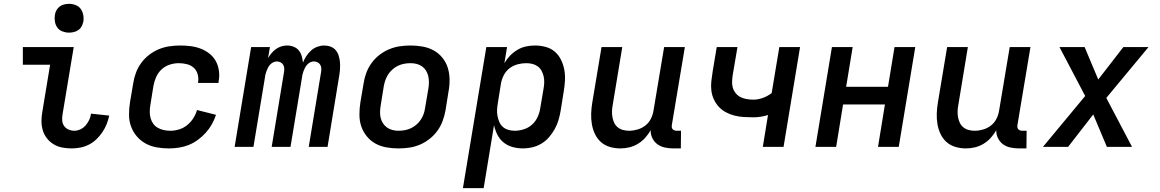

<svg xmlns="http://www.w3.org/2000/svg" viewBox="-20 -765 6040 1000"><path d="M354 8Q329 8 304.5 3.5Q280 -1 259.5 -13.5Q239 -26 224.5 -44.5Q210 -63 203 -86Q196 -109 196 -134.5Q196 -160 201 -186L241 -428H99V-520H364L306 -171Q303 -154 304 -138Q305 -122 313.5 -109.5Q322 -97 336.5 -90.5Q351 -84 367 -84Q383 -84 399 -91.5Q415 -99 426.5 -112.5Q438 -126 445 -141.5Q452 -157 454 -173L549 -163Q544 -140 535.5 -118.5Q527 -97 513.5 -77Q500 -57 482.5 -40Q465 -23 443.5 -12Q422 -1 399 3.5Q376 8 354 8ZM339 -595Q322 -595 305 -601.5Q288 -608 278.5 -621.5Q269 -635 266 -652.5Q263 -670 266 -688Q268 -701 274.5 -712.5Q281 -724 291.5 -731.5Q302 -739 314.5 -742Q327 -745 340 -745Q357 -745 374 -738.5Q391 -732 400.5 -718.5Q410 -705 413.5 -687.5Q417 -670 414 -652Q411 -639 405 -627.5Q399 -616 388 -608.5Q377 -601 364.5 -598Q352 -595 339 -595Z M859 8Q827 8 796 2.5Q765 -3 738.5 -17.5Q712 -32 692.5 -55Q673 -78 662.5 -106.5Q652 -135 652 -167.5Q652 -200 657 -232L674 -332Q678 -359 688 -386Q698 -413 715.5 -437Q733 -461 757 -479.5Q781 -498 808 -509Q835 -520 863 -524Q891 -528 918 -528Q946 -528 973.5 -524.5Q1001 -521 1025.5 -511.5Q1050 -502 1070.5 -486Q1091 -470 1103.5 -447.5Q1116 -425 1120 -397.5Q1124 -370 1119 -343L1118 -333H1011L1012 -338Q1015 -360 1009 -380Q1003 -400 988 -413Q973 -426 952.5 -431Q932 -436 911 -436Q887 -436 863 -428Q839 -420 821 -403Q803 -386 793 -363Q783 -340 779 -317L763 -217Q760 -200 760 -182.5Q760 -165 764.5 -149Q769 -133 778.5 -120Q788 -107 802.5 -99Q817 -91 833.5 -87.5Q850 -84 868 -84Q890 -84 913 -91Q936 -98 955 -113.5Q974 -129 987 -149.5Q1000 -170 1006 -192L1105 -167Q1097 -142 1083.5 -118Q1070 -94 1051.5 -73.5Q1033 -53 1010.5 -36.5Q988 -20 963 -10Q938 0 911.5 4Q885 8 859 8Z M1202 0 1288 -520H1386L1376 -462Q1384 -476 1394.5 -488.5Q1405 -501 1418 -510Q1431 -519 1445.5 -523.5Q1460 -528 1475 -528Q1493 -528 1509.5 -521.5Q1526 -515 1536.5 -502Q1547 -489 1551.5 -473Q1556 -457 1558 -439Q1565 -457 1575.5 -473Q1586 -489 1600.5 -502Q1615 -515 1633 -521.5Q1651 -528 1668 -528Q1686 -528 1702 -522Q1718 -516 1728.5 -503.5Q1739 -491 1744 -475Q1749 -459 1750.5 -442Q1752 -425 1751 -407.5Q1750 -390 1747 -372L1686 0H1588L1652 -388Q1654 -399 1653.5 -409Q1653 -419 1648 -427.5Q1643 -436 1634 -440.5Q1625 -445 1615 -445Q1605 -445 1596 -440.5Q1587 -436 1580 -428.5Q1573 -421 1568.5 -412Q1564 -403 1560.5 -393.5Q1557 -384 1555 -375Q1553 -366 1552 -356L1493 0H1395L1459 -388Q1461 -399 1460.5 -409Q1460 -419 1455 -427.5Q1450 -436 1441 -440.5Q1432 -445 1422 -445Q1412 -445 1403 -440.5Q1394 -436 1387 -428.5Q1380 -421 1375.5 -412Q1371 -403 1367.5 -393.5Q1364 -384 1362 -375Q1360 -366 1359 -356L1300 0Z M2055 8Q2023 8 1992 2.5Q1961 -3 1935 -17.5Q1909 -32 1890 -55.5Q1871 -79 1861.5 -107.5Q1852 -136 1852 -168Q1852 -200 1857 -232L1874 -332Q1878 -359 1888 -386Q1898 -413 1915.5 -437Q1933 -461 1957 -479.5Q1981 -498 2008 -509Q2035 -520 2062.5 -524Q2090 -528 2118 -528Q2150 -528 2181 -522.5Q2212 -517 2238.5 -502.5Q2265 -488 2284 -464.5Q2303 -441 2312 -412.5Q2321 -384 2321.5 -352Q2322 -320 2316 -288L2300 -188Q2295 -161 2285 -134Q2275 -107 2257.5 -83Q2240 -59 2216 -40.5Q2192 -22 2165.5 -11Q2139 0 2111 4Q2083 8 2055 8ZM2056 -84Q2072 -84 2088.5 -87Q2105 -90 2120 -97Q2135 -104 2148.5 -115.5Q2162 -127 2171.5 -141.5Q2181 -156 2186.5 -171.5Q2192 -187 2194 -203L2211 -303Q2214 -320 2214 -336.5Q2214 -353 2210.5 -368.5Q2207 -384 2199 -397Q2191 -410 2178.5 -419Q2166 -428 2150.5 -432Q2135 -436 2118 -436Q2102 -436 2085.5 -433Q2069 -430 2054 -423Q2039 -416 2025.5 -404.5Q2012 -393 2002.5 -378.5Q1993 -364 1987.5 -348.5Q1982 -333 1979 -317L1963 -217Q1960 -200 1959.5 -183.5Q1959 -167 1962.5 -151.5Q1966 -136 1974.5 -123Q1983 -110 1995.5 -101Q2008 -92 2023.5 -88Q2039 -84 2056 -84Z M2391 215 2513 -520H2621L2607 -436Q2619 -457 2636.5 -475Q2654 -493 2675 -505.5Q2696 -518 2719.5 -523Q2743 -528 2766 -528Q2795 -528 2822.5 -520.5Q2850 -513 2870 -495.5Q2890 -478 2902 -453.5Q2914 -429 2919 -402Q2924 -375 2922.5 -346Q2921 -317 2916 -288L2900 -188Q2896 -164 2889 -140Q2882 -116 2869.5 -93.5Q2857 -71 2840 -51Q2823 -31 2800.5 -17.5Q2778 -4 2753.5 2Q2729 8 2705 8Q2677 8 2650.5 1Q2624 -6 2603.5 -22.5Q2583 -39 2571 -62.5Q2559 -86 2553 -113L2499 215ZM2661 -84Q2684 -84 2708 -91.5Q2732 -99 2751 -116Q2770 -133 2780.5 -156.5Q2791 -180 2794 -203L2811 -303Q2814 -319 2814.5 -335.5Q2815 -352 2811.5 -367.5Q2808 -383 2800.5 -396.5Q2793 -410 2781 -419Q2769 -428 2753.5 -432Q2738 -436 2721 -436Q2699 -436 2676 -430Q2653 -424 2634 -409.5Q2615 -395 2604 -373.5Q2593 -352 2589 -329L2573 -229Q2570 -212 2569 -195Q2568 -178 2571 -161.5Q2574 -145 2580.5 -130Q2587 -115 2598.5 -104.5Q2610 -94 2626.5 -89Q2643 -84 2661 -84Z M3211 8Q3182 8 3155.5 0Q3129 -8 3109.5 -25.5Q3090 -43 3078.5 -67.5Q3067 -92 3062.5 -119Q3058 -146 3059 -174.5Q3060 -203 3065 -232L3113 -520H3221L3171 -217Q3168 -201 3167.5 -185Q3167 -169 3170 -153.5Q3173 -138 3179.5 -124.5Q3186 -111 3198 -101.5Q3210 -92 3225 -88Q3240 -84 3257 -84Q3278 -84 3300.5 -90.5Q3323 -97 3341.5 -111.5Q3360 -126 3370.5 -147.5Q3381 -169 3384 -191L3439 -520H3547L3479 -113Q3478 -107 3479 -101.5Q3480 -96 3483.5 -92Q3487 -88 3492.5 -86Q3498 -84 3504 -84H3527L3526 8H3488Q3465 8 3443.5 3.5Q3422 -1 3405 -13Q3388 -25 3378 -45Q3368 -65 3369 -87Q3357 -66 3340.5 -47.5Q3324 -29 3302.5 -16Q3281 -3 3257.5 2.5Q3234 8 3211 8Z M3953 0 3980 -166Q3961 -160 3942 -157Q3923 -154 3904 -154Q3879 -154 3854 -155.5Q3829 -157 3805.5 -163Q3782 -169 3760.5 -180.5Q3739 -192 3723.5 -209Q3708 -226 3698 -247.5Q3688 -269 3685 -293.5Q3682 -318 3685 -343.5Q3688 -369 3692 -394L3713 -520H3821L3797 -379Q3794 -361 3793 -343Q3792 -325 3796.5 -309Q3801 -293 3811.5 -280Q3822 -267 3836.5 -259.5Q3851 -252 3868.5 -249Q3886 -246 3904 -246Q3928 -246 3953 -255Q3978 -264 3999 -280L4039 -520H4147L4061 0Z M4227 0 4313 -520H4421L4387 -313H4605L4639 -520H4747L4661 0H4553L4589 -221H4371L4335 0Z M5011 8Q4982 8 4955.5 0Q4929 -8 4909.5 -25.5Q4890 -43 4878.5 -67.5Q4867 -92 4862.5 -119Q4858 -146 4859 -174.5Q4860 -203 4865 -232L4913 -520H5021L4971 -217Q4968 -201 4967.5 -185Q4967 -169 4970 -153.5Q4973 -138 4979.5 -124.5Q4986 -111 4998 -101.5Q5010 -92 5025 -88Q5040 -84 5057 -84Q5078 -84 5100.5 -90.5Q5123 -97 5141.5 -111.5Q5160 -126 5170.5 -147.5Q5181 -169 5184 -191L5239 -520H5347L5279 -113Q5278 -107 5279 -101.5Q5280 -96 5283.5 -92Q5287 -88 5292.5 -86Q5298 -84 5304 -84H5327L5326 8H5288Q5265 8 5243.5 3.5Q5222 -1 5205 -13Q5188 -25 5178 -45Q5168 -65 5169 -87Q5157 -66 5140.5 -47.5Q5124 -29 5102.5 -16Q5081 -3 5057.5 2.5Q5034 8 5011 8Z M5412 0 5632 -265 5498 -520H5629L5700 -351L5831 -520H5962L5742 -255L5876 0H5745L5674 -169L5543 0Z"/></svg>

Font: Iosevka Semibold Extended
Style: Italic
Weight: 600
Width: 7
Italic angle: -9°
Monospace: yes
Designer: Belleve Invis
Foundry: Belleve Invis
Version: Version 32.5.0; ttfautohint (v1.8.4)